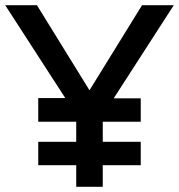

<svg xmlns="http://www.w3.org/2000/svg" viewBox="-33 -710 688 738"><path d="M260 8H362V-75H508V-165H362V-242H508V-332H404L635 -690H513L311 -363L109 -690H-13L218 -333H114V-242H260V-165H114V-75H260Z"/></svg>

Font: FREAK Grotesk
Style: Bold
Weight: 700
Designer: La Scuola Open Source
Foundry: La Scuola Open Source
Version: Version 1.000;PS 1.0;hotconv 1.0.72;makeotf.lib2.5.5900